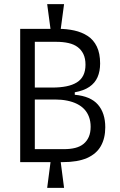

<svg xmlns="http://www.w3.org/2000/svg" viewBox="-20 -793 581 932"><path d="M226 -646 209 -773H291L274 -646ZM209 119 226 -12H274L291 119ZM78 -6V-653H265Q304 -653 340.5 -645Q377 -637 405.5 -618.5Q434 -600 450 -567Q466 -534 466 -485Q466 -447 453.5 -418.5Q441 -390 414 -371.5Q387 -353 343 -345V-333Q420 -326 455.5 -285Q491 -244 491 -175Q491 -122 469.5 -84Q448 -46 402.5 -26Q357 -6 284 -6ZM149 -69H291Q321 -69 345 -75Q369 -81 385.5 -94.5Q402 -108 411 -128.5Q420 -149 420 -178Q420 -204 412 -225.5Q404 -247 389.5 -262.5Q375 -278 354 -288.5Q333 -299 306 -304.5Q279 -310 247 -310H149ZM149 -368H234Q272 -368 302 -374Q332 -380 353 -393Q374 -406 384.5 -427.5Q395 -449 395 -479Q395 -509 385 -530Q375 -551 357 -564.5Q339 -578 312.5 -584Q286 -590 253 -590H149Z"/></svg>

Font: Bricolage Grotesque SemiCondensed Light
Style: Regular
Weight: 300
Width: 4
Designer: Mathieu Triay
Foundry: Atelier Triay
Version: Version 1.000;gftools[0.9.30]